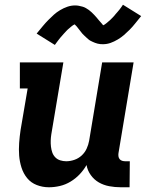

<svg xmlns="http://www.w3.org/2000/svg" viewBox="-20 -784 640 812"><path d="M187 8Q160 8 135.5 -1.5Q111 -11 95 -30.5Q79 -50 71 -75Q63 -100 61 -126Q59 -152 61 -179.5Q63 -207 67 -234L97 -410H64V-520H248L197 -216Q195 -203 194.5 -190Q194 -177 195.5 -164Q197 -151 201 -139.5Q205 -128 213.5 -119Q222 -110 234.5 -106Q247 -102 260 -102Q277 -102 294.5 -108Q312 -114 325.5 -126.5Q339 -139 346.5 -155.5Q354 -172 357 -189L412 -520H545L481 -136Q480 -129 481 -122.5Q482 -116 486 -111Q490 -106 496.5 -104Q503 -102 510 -102H529L528 8H491Q466 8 442 3.5Q418 -1 398 -12.5Q378 -24 364 -43.5Q350 -63 346 -86Q334 -65 317 -47Q300 -29 278.5 -16Q257 -3 233.5 2.5Q210 8 187 8ZM212 -594 135 -642Q149 -659 161 -673.5Q173 -688 185 -700Q197 -712 208 -722Q219 -732 234 -741Q249 -750 265 -755.5Q281 -761 298 -761Q306 -761 313.5 -759.5Q321 -758 328.5 -756Q336 -754 343 -750Q350 -746 355.5 -742Q361 -738 367.5 -732Q374 -726 379 -720.5Q384 -715 388 -710.5Q392 -706 398 -698.5Q404 -691 408.5 -686.5Q413 -682 416 -677Q419 -678 423 -680.5Q427 -683 431.5 -687Q436 -691 439 -693.5Q442 -696 445 -698.5Q448 -701 450.5 -704Q453 -707 456.5 -710Q460 -713 463 -717Q466 -721 469.5 -725Q473 -729 477 -733.5Q481 -738 485 -743Q489 -748 492.5 -753Q496 -758 500 -764L577 -716Q563 -699 551.5 -684.5Q540 -670 528 -658Q516 -646 504.5 -636Q493 -626 478 -617Q463 -608 447.5 -602.5Q432 -597 415 -597Q410 -597 404 -597.5Q398 -598 392.5 -599.5Q387 -601 381.5 -603Q376 -605 371 -607.5Q366 -610 362 -612Q358 -614 353.5 -618Q349 -622 344.5 -626Q340 -630 336 -634Q332 -638 328.5 -641.5Q325 -645 322.5 -649Q320 -653 315.5 -658Q311 -663 308 -667.5Q305 -672 301 -675.5Q297 -679 296 -681Q293 -680 289 -677.5Q285 -675 280.5 -671Q276 -667 273 -664.5Q270 -662 267 -659.5Q264 -657 261.5 -654Q259 -651 255.5 -647.5Q252 -644 249 -640.5Q246 -637 242.5 -633Q239 -629 235 -624.5Q231 -620 227.5 -615Q224 -610 220 -605Q216 -600 212 -594Z"/></svg>

Font: Iosevka Etoile Extrabold
Style: Italic
Weight: 800
Italic angle: -9°
Designer: Belleve Invis
Foundry: Belleve Invis
Version: Version 22.1.2; ttfautohint (v1.8.4)